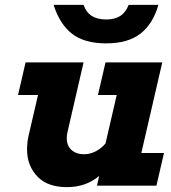

<svg xmlns="http://www.w3.org/2000/svg" viewBox="-20 -762 702 788"><path d="M646 -506 560 -134H653L622 0H378L387 -40Q333 6 255 6Q177 6 136 -35Q91 -80 91 -149Q91 -179 98 -208L136 -372H54L85 -506H323L257 -220Q254 -207 254 -195Q254 -164 273.5 -146.5Q293 -129 325 -129Q349 -129 372 -140.5Q395 -152 413 -173L459 -372H382L413 -506ZM200 -742H323Q343 -682 416 -682Q451 -682 473.5 -696.5Q496 -711 508 -742H630Q608 -664 556.5 -624Q505 -584 416 -584Q326 -584 275.5 -623.5Q225 -663 200 -742Z"/></svg>

Font: Arvo
Style: Bold Italic
Weight: 700
Italic angle: -13°
Designer: Anton Koovit (Cyrillic Expansion: Cyreal)
Foundry: Anton Koovit, Yassin Baggar
Version: Version 3.000